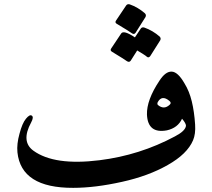

<svg xmlns="http://www.w3.org/2000/svg" viewBox="-20 -882 1023 925"><path d="M869 -480Q892 -443 904 -393.5Q916 -344 920 -282Q923 -236 910 -206Q882 -140 788 -87Q695 -34 568 -6Q438 23 333 23Q82 24 64 -148Q62 -168 64.5 -190.5Q67 -213 74 -238Q87 -288 105 -310Q123 -332 133 -325Q144 -318 130 -292Q80 -200 141 -156Q242 -83 459 -110Q653 -134 823 -225Q873 -251 876 -276Q876 -288 857 -310Q837 -266 784 -254Q692 -237 688 -330Q686 -400 748 -493Q777 -538 807 -537Q837 -536 869 -480ZM797 -377Q808 -386 796 -396Q760 -426 740 -390Q736 -381 741 -376Q770 -352 797 -377ZM658 -744Q664 -753 676 -749Q696 -742 714.5 -731Q733 -720 749 -706Q757 -698 752 -688L704 -612Q696 -601 687 -609Q683 -613 671 -620.5Q659 -628 641 -639L610 -590Q603 -580 592 -587Q587 -591 568.5 -602.5Q550 -614 519 -633Q509 -639 516 -649L564 -721Q576 -738 630 -702ZM588 -856Q594 -864 605 -861Q625 -854 643.5 -843Q662 -832 678 -818Q686 -810 681 -800L633 -724Q626 -714 615 -722Q605 -730 543 -767Q532 -773 539 -783Z"/></svg>

Font: Amiri
Style: Bold
Weight: 700
Designer: Khaled Hosny
Version: Version 0.113